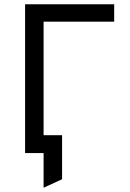

<svg xmlns="http://www.w3.org/2000/svg" viewBox="-20 -720 610 903"><path d="M185 163V0H136V-84H272V123ZM98 0V-700H517V-618H185V0Z"/></svg>

Font: Undotted
Style: Regular
Weight: 400
Designer: Delve Withrington, Dave Bailey, Thomas Jockin
Foundry: Delve Fonts LLC
Version: Version 4.000